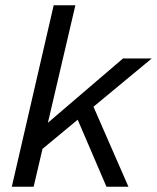

<svg xmlns="http://www.w3.org/2000/svg" viewBox="-20 -710 597 730"><path d="M557.1 -487.8 335.4 -304.2 468.3 0H384.8L275.4 -254.9L141.6 -144L107.9 0H24.9L184.1 -689.9H266.6L162.1 -243.2L447.8 -487.8Z"/></svg>

Font: HK Grotesk Medium Legacy Italic
Style: Regular
Weight: 500
Italic angle: -13°
Designer: Alfredo Marco Pradil
Foundry: Hanken Design Co.
Version: Version 2.022;PS 002.022;hotconv 1.0.88;makeotf.lib2.5.64775